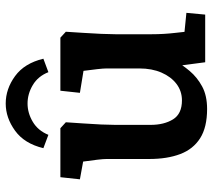

<svg xmlns="http://www.w3.org/2000/svg" viewBox="-56 -664 727 655"><g transform="rotate(-90 307.5 -336.5)"><path d="M263.2 6.5Q200.8 6.5 163.5 -17.2Q126.1 -41 109.4 -85.2Q92.6 -129.5 92.6 -191.1V-336.3Q92.6 -347.8 90 -369.1Q87.4 -390.5 83.9 -415.3Q80.4 -440.1 77.4 -460.9L133.1 -407.4L23.3 -427.4L30.5 -494H197.6L217.9 -475.4Q216.3 -449.9 214 -417.5Q211.6 -385 210.3 -355.1Q209 -325.3 209 -306.3V-186.2Q209 -140.3 227.8 -109.8Q246.6 -79.3 292.5 -79.3Q324.1 -79.3 348.6 -97.8Q373.1 -116.4 387.3 -149Q401.5 -181.7 401.5 -224.5V-336.3Q401.5 -347.2 399.1 -368.2Q396.8 -389.2 393.5 -413.4Q390.2 -437.5 387.2 -457.7L442.6 -407.1L318.3 -427.4L325.5 -494H506.5L526.7 -475.4Q525.1 -449.9 523 -417.5Q520.8 -385 519.5 -355.1Q518.2 -325.3 518.2 -306.3V-182.5Q518.2 -141.5 523 -100.6Q527.8 -59.7 531.5 -18.4L475.1 -75.7L591.2 -64.1L585.2 0H422.6L405.5 -130.1L429.5 -106.1Q414.6 -78.8 393 -53.1Q371.4 -27.4 340.1 -10.4Q308.9 6.5 263.2 6.5ZM434.7 -552 388.8 -534.9Q374.7 -570.5 344.7 -588.2Q314.7 -606 281.9 -606Q249.5 -606 219.5 -588.2Q189.5 -570.5 175 -534.9L129.5 -552Q145 -616.7 189.1 -648.6Q233.2 -680.5 281.9 -680.5Q331.6 -680.5 375.4 -648.6Q419.2 -616.7 434.7 -552Z"/></g></svg>

Font: Andada Pro
Style: Regular
Weight: 400
Designer: Carolina Giovagnoli
Foundry: Huerta Tipografica
Version: Version 3.003